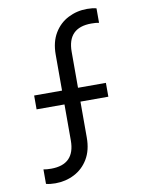

<svg xmlns="http://www.w3.org/2000/svg" viewBox="-86 -817 659 888"><g transform="rotate(-10 243.5 -372.5)"><path d="M58 7V-61Q72 -58 94 -58Q206 -58 206 -171V-340H75V-405H206V-574Q206 -633 230.5 -674Q255 -715 296 -736Q337 -757 385 -757Q411 -757 429 -752V-684Q416 -687 393 -687Q281 -687 281 -574V-405H412V-340H281V-171Q281 -112 256.5 -71Q232 -30 191 -9Q150 12 102 12Q76 12 58 7Z"/></g></svg>

Font: Eudoxus Sans
Style: Regular
Weight: 400
Designer: Stijn de Vries
Foundry: tokotype
Version: Version 2.005